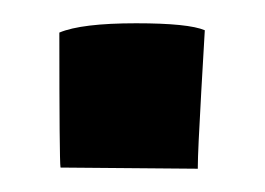

<svg xmlns="http://www.w3.org/2000/svg" viewBox="-20 -145 228 165"><path d="M32 -1Q31 -7 31 -117Q50 -125 97 -125Q142 -125 156 -119L153 -67Q150 -14 150 -2V0Z"/></svg>

Font: Londrina Solid
Style: Regular
Weight: 400
Designer: Marcelo Magalhaes
Foundry: Marcelo Magalh„es
Version: Version 1.001 2011